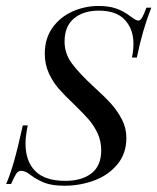

<svg xmlns="http://www.w3.org/2000/svg" viewBox="-35 -602 519 634"><path d="M416.9 -412.1H400.8Q405.6 -435.5 405.6 -458.1Q405.6 -505.6 377.4 -536.3Q349.2 -566.9 291.1 -566.9Q240.3 -566.9 209.3 -541.1Q178.2 -515.3 178.2 -464.5Q178.2 -425 202.8 -391.9Q227.4 -358.9 276.6 -313.7Q311.3 -282.3 332.3 -258.9Q353.2 -235.5 367.7 -207.3Q382.3 -179 382.3 -146.8Q382.3 -94.4 352 -58.5Q321.8 -22.6 275 -5.6Q228.2 11.3 178.2 11.3Q135.5 11.3 110.1 0.8Q84.7 -9.7 63.7 -25.8Q48.4 -37.9 34.7 -37.9Q25 -37.9 18.5 -28.2Q12.1 -18.5 1.6 5.6H-14.5Q-1.6 -25 10.9 -68.1Q23.4 -111.3 40.3 -187.9H56.5Q49.2 -150 49.2 -128.2Q49.2 -69.4 81.5 -37.1Q113.7 -4.8 180.6 -4.8Q235.5 -4.8 267.3 -29.8Q299.2 -54.8 299.2 -105.6Q299.2 -136.3 287.1 -162.1Q275 -187.9 257.7 -207.7Q240.3 -227.4 209.7 -257.3Q177.4 -287.9 158.5 -309.7Q139.5 -331.5 126.2 -360.5Q112.9 -389.5 112.9 -425Q112.9 -475 138.3 -510.5Q163.7 -546 204.4 -564.1Q245.2 -582.3 290.3 -582.3Q323.4 -582.3 347.6 -574.2Q371.8 -566.1 395.2 -548.4Q414.5 -533.9 421.8 -533.9Q428.2 -533.9 434.3 -544Q440.3 -554 448.4 -576.6H464.5Q435.5 -503.2 416.9 -412.1Z"/></svg>

Font: Playfair Display SC
Style: Italic
Weight: 400
Italic angle: -14°
Designer: Claus Eggers Sørensen
Foundry: Claus Eggers Sørensen
Version: Version 1.202; ttfautohint (v1.6)